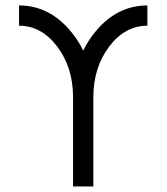

<svg xmlns="http://www.w3.org/2000/svg" viewBox="-20 -674 602 694"><path d="M317.4 0H244.1V-322.3Q244.1 -429.7 187 -505.4Q129.9 -581.1 48.8 -581.1V-654.3Q160.2 -654.3 238.8 -557.1Q263.7 -526.4 280.8 -491.2Q297.9 -526.4 322.8 -557.1Q401.4 -654.3 512.7 -654.3V-581.1Q431.6 -581.1 374.5 -505.4Q317.4 -429.7 317.4 -322.3Z"/></svg>

Font: Catrinity
Style: Regular
Weight: 400
Designer: Alexander Lange
Foundry: High-Logic / Made with FontCreator
Version: Version 2.090;May 20, 2024;FontCreator 15.0.0.2974 64-bit